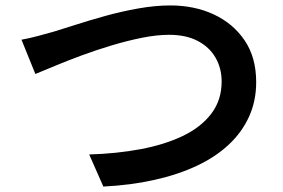

<svg xmlns="http://www.w3.org/2000/svg" viewBox="-20 -687 1040 706"><path d="M59 -541Q87 -546 119 -554.5Q151 -563 179 -571Q209 -580 258.5 -596Q308 -612 367.5 -628.5Q427 -645 489 -656Q551 -667 606 -667Q695 -667 766 -634Q837 -601 879.5 -538.5Q922 -476 922 -385Q922 -316 896 -258.5Q870 -201 821.5 -155.5Q773 -110 704 -77.5Q635 -45 548 -25.5Q461 -6 360 -1L308 -119Q409 -122 497 -138.5Q585 -155 652 -187Q719 -219 757 -269Q795 -319 795 -387Q795 -436 772.5 -475Q750 -514 707 -536.5Q664 -559 602 -559Q556 -559 501.5 -548Q447 -537 390.5 -520Q334 -503 281 -483.5Q228 -464 184 -445.5Q140 -427 110 -415Z"/></svg>

Font: Noto Sans JP SemiBold
Style: Regular
Weight: 600
Designer: Ryoko NISHIZUKA  (kana, bopomofo & ideographs); Paul D. Hunt (Latin, Greek & Cyrillic); Sandoll Communications , Soo-you
Foundry: Adobe
Version: Version 2.004-H2;hotconv 1.0.118;makeotfexe 2.5.65603